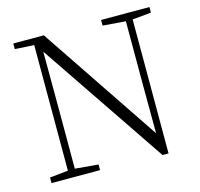

<svg xmlns="http://www.w3.org/2000/svg" viewBox="-106 -837 999 959"><g transform="rotate(-15 394.0 -357.5)"><path d="M47 0V-29L153 -40H172L298 -29V0ZM142 0V-701H177L178 -343V0ZM497 -694V-723H747V-694L642 -684H624ZM619 8 169 -657 167 -658 147 -688 43 -694V-723H201L633 -80L616 -74L615 -373V-723H650V8Z"/></g></svg>

Font: Noto Serif TC
Style: Regular
Weight: 200
Designer: Ryoko NISHIZUKA 西塚涼子 (kana & ideographs); Frank Grießhammer (Latin, Greek & Cyrillic); Wenlong ZHANG 张文龙 (bopomofo); San
Foundry: Adobe
Version: Version 2.001;hotconv 1.1.0;makeotfexe 2.6.0